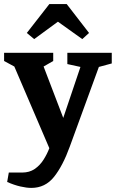

<svg xmlns="http://www.w3.org/2000/svg" viewBox="-34 -750 566 938"><path d="M119 168Q96 168 65.5 161Q35 154 1 139L9 93H74Q110 93 135.5 75.5Q161 58 178.5 30.5Q196 3 207 -26L36 -425L-14 -452V-492H226V-452L179 -425L275 -174L359 -423L295 -437V-492H512V-440L449 -423L307 -34Q273 60 230 114Q187 168 119 168ZM133 -559 97 -589 207 -730H292L401 -589L368 -559L249 -644Z"/></svg>

Font: Manuale
Style: Regular
Weight: 400
Designer: Eduardo Tunni / Pablo Cosgaya
Foundry: Eduardo Tunni / Pablo Cosgaya
Version: Version 1.002